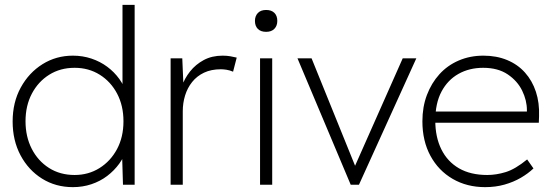

<svg xmlns="http://www.w3.org/2000/svg" viewBox="-20 -760 2266 790"><path d="M32 -260Q32 -339 65.5 -400Q99 -461 155 -496Q211 -531 280 -531Q320 -531 356 -519Q392 -507 421 -485.5Q450 -464 471 -435Q492 -406 501 -372L484 -389V-740H534V0H486L482 -135L501 -149Q492 -116 471 -87Q450 -58 421 -36Q392 -14 356 -2Q320 10 280 10Q209 10 153 -25Q97 -60 64.5 -121Q32 -182 32 -260ZM488 -261Q488 -325 462 -374.5Q436 -424 390.5 -452.5Q345 -481 287 -481Q228 -481 182.5 -452.5Q137 -424 111 -374.5Q85 -325 85 -261Q85 -198 110.5 -148Q136 -98 181.5 -69Q227 -40 287 -40Q344 -40 389.5 -68.5Q435 -97 461.5 -146.5Q488 -196 488 -261Z M682 0V-520H730L735 -404H728Q739 -437 762 -466Q785 -495 818.5 -513Q852 -531 896 -531Q913 -531 927.5 -528.5Q942 -526 954 -523L939 -465Q925 -471 912 -473Q899 -475 889 -475Q849 -475 819.5 -461Q790 -447 770.5 -422.5Q751 -398 741.5 -367Q732 -336 732 -302V0Z M1050 0V-520H1100V0ZM1029 -674Q1029 -694 1041 -706.5Q1053 -719 1075 -719Q1097 -719 1109 -707Q1121 -695 1121 -674Q1121 -654 1109 -641.5Q1097 -629 1075 -629Q1053 -629 1041 -641Q1029 -653 1029 -674Z M1423 0 1204 -520H1262L1441 -78L1637 -520H1693L1457 0Z M1718 -261Q1718 -320 1736.5 -369Q1755 -418 1788 -454.5Q1821 -491 1867.5 -511Q1914 -531 1969 -531Q2023 -531 2066.5 -513Q2110 -495 2140 -461.5Q2170 -428 2185 -382.5Q2200 -337 2198 -282L2197 -255H1755V-301H2170L2148 -283V-307Q2148 -347 2128.5 -387Q2109 -427 2069 -454Q2029 -481 1968 -481Q1911 -481 1866.5 -456Q1822 -431 1796.5 -383Q1771 -335 1771 -264Q1771 -196 1796 -145.5Q1821 -95 1868.5 -67.5Q1916 -40 1985 -40Q2022 -40 2061 -52Q2100 -64 2149 -104L2175 -67Q2153 -46 2123 -28.5Q2093 -11 2056 -0.5Q2019 10 1976 10Q1901 10 1842.5 -24Q1784 -58 1751 -119Q1718 -180 1718 -261Z"/></svg>

Font: Mach ExtraLight
Style: Regular
Weight: 250
Version: Version 1.002